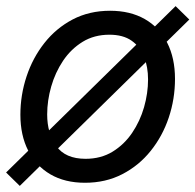

<svg xmlns="http://www.w3.org/2000/svg" viewBox="-21 -588 641 630"><path d="M257.8 11.7Q191.9 11.7 144.5 -15.9Q97.2 -43.5 71.5 -93.8Q45.9 -144 45.9 -211.4Q45.9 -276.4 66.2 -337.4Q86.4 -398.4 124.8 -447Q163.1 -495.6 217.5 -524.2Q272 -552.7 340.3 -552.7Q406.2 -552.7 454.1 -525.4Q502 -498 527.6 -447.8Q553.2 -397.5 553.2 -329.1Q553.2 -263.2 532.7 -202.1Q512.2 -141.1 473.4 -92.8Q434.6 -44.4 380.1 -16.4Q325.7 11.7 257.8 11.7ZM259.8 -66.9Q310.1 -66.9 348.4 -90.3Q386.7 -113.8 412.6 -152.1Q438.5 -190.4 451.7 -236.3Q464.8 -282.2 464.8 -327.1Q464.8 -368.7 451.7 -401.9Q438.5 -435.1 410.6 -454.6Q382.8 -474.1 337.9 -474.1Q288.1 -474.1 250 -450.7Q211.9 -427.2 186 -388.7Q160.2 -350.1 147 -304Q133.8 -257.8 133.8 -212.4Q133.8 -150.9 163.6 -108.9Q193.4 -66.9 259.8 -66.9ZM43.9 22 -1 -22 555.2 -567.9 600.1 -523.9Z"/></svg>

Font: Inter
Style: Italic
Weight: 400
Italic angle: -9.3988°
Designer: Rasmus Andersson
Foundry: rsms
Version: Version 4.001;git-66647c0bb